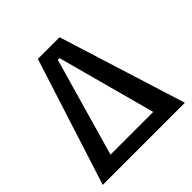

<svg xmlns="http://www.w3.org/2000/svg" viewBox="-164 -731 858 858"><g transform="rotate(-45 265.5 -301.5)"><path d="M6 0 199 -603H336L525 0ZM126 -71H396L270 -537H259Z"/></g></svg>

Font: Grenze Gotisch Medium
Style: Regular
Weight: 500
Designer: Renata Polastri
Foundry: Omnibus-Type
Version: Version 1.001